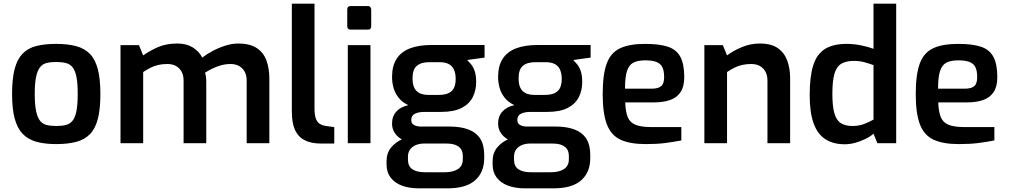

<svg xmlns="http://www.w3.org/2000/svg" viewBox="-20 -783 5521 1050"><path d="M287 5Q224 5 178 -8Q132 -21 103 -52Q74 -83 60 -136Q46 -189 46 -269Q46 -352 60 -405.5Q74 -459 103.5 -489.5Q133 -520 179 -531.5Q225 -543 287 -543Q351 -543 397 -530.5Q443 -518 472 -488Q501 -458 515 -404.5Q529 -351 529 -269Q529 -188 515.5 -134.5Q502 -81 473 -50.5Q444 -20 398 -7.5Q352 5 287 5ZM287 -94Q318 -94 340 -99.5Q362 -105 376.5 -122.5Q391 -140 398 -175.5Q405 -211 405 -270Q405 -328 398 -363Q391 -398 376.5 -415.5Q362 -433 340 -438.5Q318 -444 287 -444Q257 -444 235 -438.5Q213 -433 199 -415.5Q185 -398 177.5 -363Q170 -328 170 -270Q170 -211 177.5 -175.5Q185 -140 199 -122.5Q213 -105 235 -99.5Q257 -94 287 -94Z M639 0V-536H740L763 -480Q800 -506 844.5 -525.5Q889 -545 950 -545Q1000 -545 1034.5 -523.5Q1069 -502 1086 -468Q1109 -486 1141.5 -503.5Q1174 -521 1211 -533Q1248 -545 1284 -545Q1346 -545 1383.5 -520.5Q1421 -496 1437 -452.5Q1453 -409 1453 -352V0H1329V-342Q1329 -371 1318 -391Q1307 -411 1287.5 -422Q1268 -433 1240 -433Q1204 -433 1167.5 -419Q1131 -405 1101 -385Q1105 -375 1106.5 -363Q1108 -351 1108 -339V0H984V-342Q984 -371 973 -391Q962 -411 942.5 -422Q923 -433 895 -433Q869 -433 846.5 -428Q824 -423 804 -413Q784 -403 763 -389V0Z M1735 2Q1682 2 1646.5 -16Q1611 -34 1593.5 -72Q1576 -110 1576 -173V-763H1700V-190Q1700 -154 1707.5 -134Q1715 -114 1729 -105.5Q1743 -97 1763 -94L1808 -88V2Z M1898 -621Q1879 -621 1879 -639V-730Q1879 -750 1898 -750H1992Q2001 -750 2005.5 -744Q2010 -738 2010 -730V-639Q2010 -621 1992 -621ZM1882 0V-536H2006V0Z M2270 247Q2219 247 2179 232.5Q2139 218 2116.5 188.5Q2094 159 2094 117V98Q2094 54 2119 23.5Q2144 -7 2183 -23Q2222 -39 2264 -39L2300 2Q2275 2 2255 10Q2235 18 2223 34Q2211 50 2211 74V90Q2211 126 2235 142.5Q2259 159 2303 159H2412Q2458 159 2484.5 141.5Q2511 124 2511 88V71Q2511 49 2502 34Q2493 19 2473 10.5Q2453 2 2419 2H2285Q2205 2 2164.5 -29Q2124 -60 2124 -107Q2124 -147 2147.5 -173Q2171 -199 2213 -208Q2179 -224 2159.5 -249Q2140 -274 2132 -303Q2124 -332 2124 -362Q2124 -423 2149 -461.5Q2174 -500 2222 -518.5Q2270 -537 2341 -537H2630V-468L2535 -455Q2545 -445 2556.5 -431Q2568 -417 2576 -394Q2584 -371 2584 -334Q2584 -289 2565.5 -252Q2547 -215 2505 -193Q2463 -171 2392 -171H2301Q2269 -171 2249 -161Q2229 -151 2229 -127Q2229 -107 2245 -99Q2261 -91 2279 -91H2438Q2499 -91 2541.5 -75Q2584 -59 2606 -25Q2628 9 2628 65V82Q2628 159 2578.5 203Q2529 247 2427 247ZM2321 -264H2379Q2416 -264 2436.5 -275.5Q2457 -287 2464.5 -306.5Q2472 -326 2472 -350Q2472 -384 2461.5 -404.5Q2451 -425 2431.5 -434Q2412 -443 2384 -443H2328Q2283 -443 2259.5 -423Q2236 -403 2236 -355Q2236 -307 2258 -285.5Q2280 -264 2321 -264Z M2850 247Q2799 247 2759 232.5Q2719 218 2696.5 188.5Q2674 159 2674 117V98Q2674 54 2699 23.5Q2724 -7 2763 -23Q2802 -39 2844 -39L2880 2Q2855 2 2835 10Q2815 18 2803 34Q2791 50 2791 74V90Q2791 126 2815 142.5Q2839 159 2883 159H2992Q3038 159 3064.5 141.5Q3091 124 3091 88V71Q3091 49 3082 34Q3073 19 3053 10.5Q3033 2 2999 2H2865Q2785 2 2744.5 -29Q2704 -60 2704 -107Q2704 -147 2727.5 -173Q2751 -199 2793 -208Q2759 -224 2739.5 -249Q2720 -274 2712 -303Q2704 -332 2704 -362Q2704 -423 2729 -461.5Q2754 -500 2802 -518.5Q2850 -537 2921 -537H3210V-468L3115 -455Q3125 -445 3136.5 -431Q3148 -417 3156 -394Q3164 -371 3164 -334Q3164 -289 3145.5 -252Q3127 -215 3085 -193Q3043 -171 2972 -171H2881Q2849 -171 2829 -161Q2809 -151 2809 -127Q2809 -107 2825 -99Q2841 -91 2859 -91H3018Q3079 -91 3121.5 -75Q3164 -59 3186 -25Q3208 9 3208 65V82Q3208 159 3158.5 203Q3109 247 3007 247ZM2901 -264H2959Q2996 -264 3016.5 -275.5Q3037 -287 3044.5 -306.5Q3052 -326 3052 -350Q3052 -384 3041.5 -404.5Q3031 -425 3011.5 -434Q2992 -443 2964 -443H2908Q2863 -443 2839.5 -423Q2816 -403 2816 -355Q2816 -307 2838 -285.5Q2860 -264 2901 -264Z M3512 5Q3425 5 3373.5 -19Q3322 -43 3299 -102.5Q3276 -162 3276 -268Q3276 -376 3298 -435.5Q3320 -495 3371 -519Q3422 -543 3509 -543Q3586 -543 3632.5 -527.5Q3679 -512 3700.5 -472.5Q3722 -433 3722 -361Q3722 -310 3702 -279.5Q3682 -249 3644.5 -236Q3607 -223 3556 -223H3399Q3401 -173 3412.5 -143.5Q3424 -114 3454.5 -101Q3485 -88 3544 -88H3706V-15Q3665 -7 3619.5 -1Q3574 5 3512 5ZM3398 -298H3544Q3579 -298 3595.5 -311.5Q3612 -325 3612 -361Q3612 -396 3602 -416Q3592 -436 3569 -444.5Q3546 -453 3509 -453Q3467 -453 3443 -440Q3419 -427 3408.5 -393.5Q3398 -360 3398 -298Z M3832 0V-536H3933L3956 -480Q3989 -505 4036.5 -525Q4084 -545 4135 -545Q4198 -545 4234 -519.5Q4270 -494 4285.5 -451Q4301 -408 4301 -357V0H4177V-342Q4177 -371 4166 -391Q4155 -411 4135.5 -422Q4116 -433 4088 -433Q4062 -433 4039.5 -428Q4017 -423 3997 -413Q3977 -403 3956 -389V0Z M4600 6Q4537 6 4494 -21.5Q4451 -49 4429.5 -108.5Q4408 -168 4408 -263Q4408 -363 4427 -424.5Q4446 -486 4490.5 -514.5Q4535 -543 4610 -543Q4650 -543 4689 -535Q4728 -527 4757 -516V-763H4881V0H4778L4757 -52Q4741 -37 4714.5 -24Q4688 -11 4658.5 -2.5Q4629 6 4600 6ZM4642 -94Q4678 -94 4707 -105.5Q4736 -117 4757 -129V-427Q4732 -436 4706 -443Q4680 -450 4649 -450Q4607 -450 4581 -434.5Q4555 -419 4543.5 -380Q4532 -341 4532 -269Q4532 -202 4543 -163.5Q4554 -125 4578.5 -109.5Q4603 -94 4642 -94Z M5224 5Q5137 5 5085.5 -19Q5034 -43 5011 -102.5Q4988 -162 4988 -268Q4988 -376 5010 -435.5Q5032 -495 5083 -519Q5134 -543 5221 -543Q5298 -543 5344.5 -527.5Q5391 -512 5412.5 -472.5Q5434 -433 5434 -361Q5434 -310 5414 -279.5Q5394 -249 5356.5 -236Q5319 -223 5268 -223H5111Q5113 -173 5124.5 -143.5Q5136 -114 5166.5 -101Q5197 -88 5256 -88H5418V-15Q5377 -7 5331.5 -1Q5286 5 5224 5ZM5110 -298H5256Q5291 -298 5307.5 -311.5Q5324 -325 5324 -361Q5324 -396 5314 -416Q5304 -436 5281 -444.5Q5258 -453 5221 -453Q5179 -453 5155 -440Q5131 -427 5120.5 -393.5Q5110 -360 5110 -298Z"/></svg>

Font: Exo Thin SemiBold
Style: Regular
Weight: 600
Version: Version 2.000